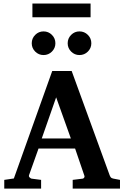

<svg xmlns="http://www.w3.org/2000/svg" viewBox="-20 -1102 726 1122"><path d="M681.2 0H404.8V-50.8L463.9 -58.1Q468.8 -59.1 472.2 -64.5Q475.6 -69.8 473.1 -75.2L418.9 -233.9H205.1L149.9 -79.1Q147 -71.3 153.1 -65.2Q159.2 -59.1 164.1 -58.1L220.2 -50.8V0H4.9V-50.8L61 -59.1L285.2 -687H398.9L621.1 -77.1Q625 -67.9 628.7 -64.2Q632.3 -60.5 643.1 -58.1L681.2 -50.8ZM394 -293 308.1 -533.2 224.1 -293ZM513.7 -849.1Q513.7 -820.8 493.4 -800.5Q473.1 -780.3 444.3 -780.3Q416 -780.3 395.8 -800.5Q375.5 -820.8 375.5 -849.1Q375.5 -877.9 395.8 -898.2Q416 -918.5 444.3 -918.5Q473.1 -918.5 493.4 -898.2Q513.7 -877.9 513.7 -849.1ZM303.7 -849.1Q303.7 -820.8 283.4 -800.5Q263.2 -780.3 234.4 -780.3Q206.1 -780.3 185.8 -800.5Q165.5 -820.8 165.5 -849.1Q165.5 -877.9 185.8 -898.2Q206.1 -918.5 234.4 -918.5Q263.2 -918.5 283.4 -898.2Q303.7 -877.9 303.7 -849.1ZM509.3 -1001H169.4V-1081.5H509.3Z"/></svg>

Font: Charis
Style: Bold
Weight: 700
Designer: Walt Agee, Miriam Martin, Annie Olsen, Victor Gaultney, Lorna Priest, Alan Ward, Bob Hallissy, Martin Hosken, Sharon Cor
Foundry: SIL Global
Version: Version 7.000